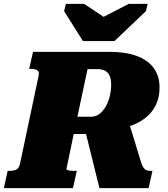

<svg xmlns="http://www.w3.org/2000/svg" viewBox="-60 -980 876 1000"><path d="M372 -766H536L700 -922L709 -960H611L427 -865L522 -864L378 -960H283L274 -922ZM379 -319 605 -363 675 -134Q681 -116 687.5 -106.5Q694 -97 703 -93.5Q712 -90 724 -90H734L714 0H458ZM340 -90 320 0H-40L-20 -90H-9Q11 -90 25 -97Q39 -104 44 -126L141 -585Q146 -607 134.5 -614Q123 -621 103 -621H92L112 -710H512Q593 -710 651 -689Q709 -668 740 -626.5Q771 -585 771 -524Q771 -472 751 -431.5Q731 -391 692.5 -362Q654 -333 598 -318Q542 -303 471 -302Q463 -297 459 -294Q455 -291 453 -288Q451 -285 446 -282H324L286 -100Q286 -97 291 -94.5Q296 -92 305.5 -91Q315 -90 329 -90ZM448 -620H396L343 -372H414Q439 -372 458.5 -387Q478 -402 491.5 -426.5Q505 -451 512 -480.5Q519 -510 519 -537Q519 -566 511.5 -584Q504 -602 488.5 -611Q473 -620 448 -620Z"/></svg>

Font: Roboto Serif 20pt Black
Style: Italic
Weight: 900
Italic angle: -10°
Version: Version 1.008